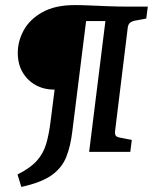

<svg xmlns="http://www.w3.org/2000/svg" viewBox="-20 -598 602 756"><path d="M64 138 49 89Q99 64 125 35Q151 6 162 -32Q173 -70 179 -119L195 -245Q153 -245 120.5 -263Q88 -281 69 -313.5Q50 -346 50 -390Q50 -436 73.5 -479Q97 -522 147 -550Q197 -578 275 -578Q300 -578 334 -576.5Q368 -575 406.5 -573.5Q445 -572 484 -572H562L556 -525L508 -516Q497 -513 491 -507.5Q485 -502 483 -489L433 -81Q432 -68 436.5 -63Q441 -58 453 -56L499 -47L493 0H331L395 -515H319L265 -83Q258 -22 240.5 21Q223 64 182.5 92.5Q142 121 64 138Z"/></svg>

Font: Yrsa SemiBold
Style: Italic
Weight: 600
Italic angle: -7.10001°
Version: Version 2.004